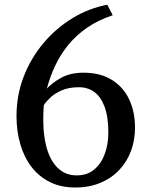

<svg xmlns="http://www.w3.org/2000/svg" viewBox="-20 -798 646 832"><path d="M306 14.5Q243.5 14.5 196 -9.2Q148.5 -33 116.2 -75.2Q84 -117.5 67.8 -173.8Q51.5 -230 51.5 -295Q51.5 -385 82.5 -465.5Q113.5 -546 168.2 -611Q223 -676 294 -719.2Q365 -762.5 445 -777.5L468.5 -732Q405.5 -711 358.2 -678.5Q311 -646 277 -604.8Q243 -563.5 220 -515Q197 -466.5 183 -414Q205.5 -439 245.2 -461Q285 -483 342 -483Q414.5 -483 464.2 -452.2Q514 -421.5 539.5 -367.8Q565 -314 565 -245Q565 -191 547.8 -144.2Q530.5 -97.5 497 -61.8Q463.5 -26 415.2 -5.8Q367 14.5 306 14.5ZM322.5 -420Q279 -420 248.2 -406.8Q217.5 -393.5 198.2 -375.2Q179 -357 170 -342.5Q169.5 -333 168.5 -319.5Q167.5 -306 167.5 -276.5Q167.5 -239.5 172.5 -204.5Q177.5 -169.5 188 -139.5Q198.5 -109.5 215.5 -86.8Q232.5 -64 256.5 -51Q280.5 -38 312 -38Q358.5 -38 388.8 -63.8Q419 -89.5 434.2 -131.5Q449.5 -173.5 449.5 -223Q449.5 -291.5 433.2 -335.2Q417 -379 388.5 -399.5Q360 -420 322.5 -420Z"/></svg>

Font: Merriweather Light 18pt Medium
Style: Regular
Weight: 500
Version: Version 2.100